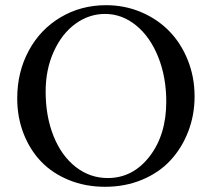

<svg xmlns="http://www.w3.org/2000/svg" viewBox="-20 -696 804 729"><path d="M378.9 13.2Q304.7 13.2 242.2 -12.2Q179.7 -37.6 136.7 -82Q93.8 -126.5 69.6 -188.5Q45.4 -250.5 45.4 -322.3Q45.4 -422.4 89.1 -503.4Q132.8 -584.5 210.2 -630.4Q287.6 -676.3 382.8 -676.3Q453.6 -676.3 515.9 -649.9Q578.1 -623.5 622.8 -577.6Q667.5 -531.7 693.1 -467.5Q718.8 -403.3 718.8 -330.1Q718.8 -259.3 694.6 -196.5Q670.4 -133.8 627.2 -87.2Q584 -40.5 519.8 -13.7Q455.6 13.2 378.9 13.2ZM389.2 -20Q484.4 -20 547.9 -102.1Q611.3 -184.1 611.3 -310.1Q611.3 -403.3 580.6 -480Q549.8 -556.6 496.3 -599.9Q442.9 -643.1 378.9 -643.1Q318.4 -643.1 267.1 -606.2Q215.8 -569.3 184.6 -501.2Q153.3 -433.1 153.3 -348.1Q153.3 -254.4 183.3 -179.4Q213.4 -104.5 267.3 -62.3Q321.3 -20 389.2 -20Z"/></svg>

Font: Elstob 10pt
Style: Regular
Weight: 400
Designer: Peter S. Baker
Version: Version 1.015